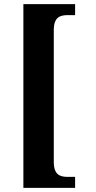

<svg xmlns="http://www.w3.org/2000/svg" viewBox="-20 -780 463 928"><path d="M93 128H343V75H309C271 75 240 66 240 3V-635C240 -698 271 -707 309 -707H343V-760H93Z"/></svg>

Font: Noto Serif Devanagari ExtraCondensed ExtraBold
Style: Regular
Weight: 800
Width: 2
Designer: Universal Thirst, Indian Type Foundry and the Monotype Design Team
Foundry: Monotype Imaging Inc.
Version: Version 2.004